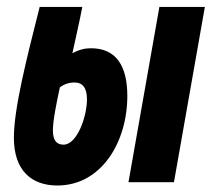

<svg xmlns="http://www.w3.org/2000/svg" viewBox="-20 -538 626 567"><path d="M149.4 9.8C279.8 9.8 356 -119.1 356 -254.4C356 -343.3 323.2 -395.5 248.5 -395.5C232.4 -395.5 216.3 -392.6 193.8 -380.9C203.6 -426.8 214.4 -472.2 223.1 -517.6H97.2C58.6 -365.2 21 -217.8 21 -131.3C21 -33.7 73.7 9.8 149.4 9.8ZM359.4 0H493.7L585 -517.6H450.7ZM156.7 -279.8C169.4 -289.6 183.6 -294.4 199.7 -294.4C224.1 -294.4 236.8 -278.8 236.8 -244.6C236.8 -194.3 208 -110.8 167.5 -110.8C145 -110.8 136.2 -126.5 136.2 -152.8C136.2 -181.6 147 -235.4 156.7 -279.8Z"/></svg>

Font: Cascadia Code
Style: Bold Italic
Weight: 700
Italic angle: -10°
Monospace: yes
Designer: Aaron Bell
Foundry: Saja Typeworks
Version: Version 2404.023